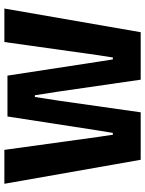

<svg xmlns="http://www.w3.org/2000/svg" viewBox="90 -770 679 900"><g transform="rotate(-90 430.0 -319.5)"><path d="M354 0H131.5L19 -639H178L238.5 -200.5L249 -130.5H257.5L269 -200.5L334.5 -624.5H526L591 -200.5L602 -130.5H611L622 -200.5L683.5 -639H840.5L729.5 0H507L451.5 -383.5L434 -496H426L408.5 -383.5Z"/></g></svg>

Font: Anek Malayalam Medium
Style: Bold
Weight: 700
Version: Version 1.003